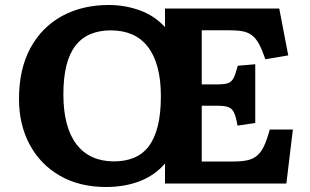

<svg xmlns="http://www.w3.org/2000/svg" viewBox="-20 -734 1239 768"><path d="M404 14Q297.5 14 219.2 -31.3Q141 -76.5 98.5 -156Q56 -235.5 56 -338Q56 -457.5 101.5 -541.5Q147 -625.5 228 -669.8Q309 -714 415 -714Q480.5 -714 539.5 -692.5Q598.5 -671 640 -625.5V-700H1097L1133 -512.5L1041.5 -497Q1028.5 -535 1016 -558Q1003.5 -581 987.5 -593Q971.5 -605 949.5 -609Q927.5 -613 895 -613H787V-396.5H853Q879.5 -396.5 893.5 -402Q907.5 -407.5 915.2 -423.5Q923 -439.5 931 -471L1001 -477V-242L930 -231.5Q924.5 -265.5 916.5 -282.7Q908.5 -300 893.7 -305.5Q879 -311 851 -311H787V-88H914.5Q948 -88 970.8 -93.3Q993.5 -98.5 1009.3 -112.3Q1025 -126 1036.8 -151.3Q1048.5 -176.5 1059 -216H1151.5L1125.5 0H640V-80Q599.5 -32.5 539 -9.2Q478.5 14 404 14ZM435.5 -88.5Q481 -88.5 516 -103Q551 -117.5 574.7 -148.5Q598.5 -179.5 611 -229.3Q623.5 -279 623.5 -349Q623.5 -415.5 610 -465.2Q596.5 -515 570.7 -547.7Q545 -580.5 508 -596.5Q471 -612.5 423 -612.5Q378 -612.5 342.8 -598Q307.5 -583.5 283 -552.7Q258.5 -522 246 -473.2Q233.5 -424.5 233.5 -356.5Q233.5 -290 247 -239.8Q260.5 -189.5 286.5 -156Q312.5 -122.5 350 -105.5Q387.5 -88.5 435.5 -88.5Z"/></svg>

Font: Literata Variable Black
Style: Regular
Weight: 900
Designer: Latin by Veronika Burian and Jose Scaglione. Greek by Irene Vlachou. Cyrillic by Vera Evstafieva.
Foundry: TypeTogether
Version: Version 3.021